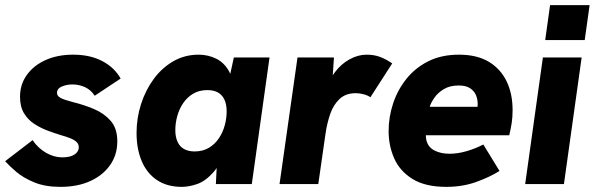

<svg xmlns="http://www.w3.org/2000/svg" viewBox="-22 -717 2317 748"><path d="M213 11Q154 11 111.5 -6.5Q69 -24 41.5 -47.5Q14 -71 -2 -89L105 -171Q126 -140 157 -122Q188 -104 220 -104Q243 -104 257 -109.5Q271 -115 278 -124Q285 -133 285 -143Q285 -156 275.5 -164.5Q266 -173 250.5 -179Q235 -185 217 -190Q194 -197 166.5 -207Q139 -217 113.5 -233Q88 -249 72 -275Q56 -301 56 -340Q56 -388 82.5 -425Q109 -462 155.5 -483Q202 -504 263 -504Q329 -504 376.5 -479Q424 -454 448 -411L347 -344Q332 -367 309 -377.5Q286 -388 260 -388Q238 -388 219 -380Q200 -372 200 -355Q200 -343 214 -335.5Q228 -328 263 -319Q304 -309 343.5 -292.5Q383 -276 409 -246.5Q435 -217 435 -166Q435 -114 407 -74Q379 -34 329.5 -11.5Q280 11 213 11Z M686 11Q629 11 589.5 -15.5Q550 -42 530 -89.5Q510 -137 510 -199Q510 -257 527.5 -311.5Q545 -366 577 -409.5Q609 -453 653.5 -478.5Q698 -504 752 -504Q789 -504 821 -488Q853 -472 871.5 -437Q890 -402 885 -343L862 -369L889 -493H1028L959 0H819L825 -122L861 -148Q839 -79 808.5 -45Q778 -11 746 0Q714 11 686 11ZM736 -127Q768 -127 791.5 -141Q815 -155 830.5 -178Q846 -201 853.5 -228.5Q861 -256 861 -283Q861 -310 852.5 -328.5Q844 -347 827.5 -356.5Q811 -366 786 -366Q754 -366 730.5 -352Q707 -338 691.5 -315Q676 -292 668.5 -264.5Q661 -237 661 -210Q661 -184 669.5 -165Q678 -146 695 -136.5Q712 -127 736 -127Z M1067 0 1137 -493H1279L1270 -358L1252 -362Q1259 -404 1283 -436Q1307 -468 1340 -486Q1373 -504 1406 -504Q1435 -504 1458 -495.5Q1481 -487 1506 -470L1421 -338Q1412 -345 1395.5 -349.5Q1379 -354 1364 -354Q1325 -354 1301 -331.5Q1277 -309 1264.5 -273Q1252 -237 1246 -195L1218 0Z M1717 11Q1635 11 1585.5 -19.5Q1536 -50 1514 -99.5Q1492 -149 1492 -206Q1492 -261 1509.5 -314Q1527 -367 1561.5 -410Q1596 -453 1647 -478.5Q1698 -504 1766 -504Q1836 -504 1882 -476.5Q1928 -449 1951.5 -400.5Q1975 -352 1975 -288Q1975 -260 1971.5 -238Q1968 -216 1962 -190H1637Q1637 -185 1637.5 -180.5Q1638 -176 1639 -171Q1646 -143 1671 -130.5Q1696 -118 1729 -118Q1761 -118 1795.5 -128Q1830 -138 1861 -154L1924 -51Q1884 -26 1831.5 -7.5Q1779 11 1717 11ZM1833 -273Q1836 -283 1837.5 -293Q1839 -303 1839 -312Q1839 -331 1832 -347Q1825 -363 1809 -373.5Q1793 -384 1765 -384Q1731 -384 1707.5 -370Q1684 -356 1670.5 -336.5Q1657 -317 1652 -301H1884Z M2024 0 2093 -493H2244L2175 0ZM2102 -561 2121 -697H2275L2256 -561Z"/></svg>

Font: Hanken Grotesk Black
Style: Italic
Weight: 900
Italic angle: -8°
Designer: Alfredo Marco Pradil
Foundry: Hanken Design Co.
Version: Version 3.013